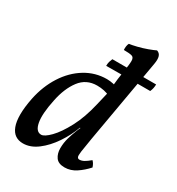

<svg xmlns="http://www.w3.org/2000/svg" viewBox="-173 -818 860 935"><g transform="rotate(30 257.5 -350.5)"><path d="M330 9Q295 9 280.5 -11.5Q266 -32 266 -62Q266 -92 274 -120Q277 -131 282.5 -147Q288 -163 294 -178Q300 -193 304 -200L338 -406Q334 -431 336.5 -460.5Q339 -490 346 -534Q354 -583 354 -603Q354 -623 340.5 -627Q327 -631 295 -631Q294 -641 295.5 -651.5Q297 -662 301 -669Q317 -671 343.5 -677.5Q370 -684 396 -693.5Q422 -703 436 -710Q452 -705 457 -689.5Q462 -674 457 -646L375 -177Q366 -124 362.5 -99Q359 -74 362.5 -67Q366 -60 374 -60Q386 -60 399 -67Q412 -74 431 -90Q438 -83 442 -75.5Q446 -68 449 -59Q424 -31 394 -11Q364 9 330 9ZM360 -454 343 -400Q328 -408 309 -412Q290 -416 270 -416Q209 -416 173.5 -369Q138 -322 123 -248Q105 -163 113.5 -117.5Q122 -72 152 -72Q170 -72 201 -103.5Q232 -135 263.5 -194.5Q295 -254 314 -336L333 -416L380 -409L325 -196H299Q281 -146 249 -98.5Q217 -51 177.5 -21Q138 9 96 9Q71 9 53 -3Q35 -15 25 -41Q15 -67 15 -107Q15 -147 26 -202Q42 -279 80.5 -339Q119 -399 174.5 -433Q230 -467 295 -467Q312 -467 331 -463Q350 -459 360 -454ZM259 -521Q259 -535 262 -545Q265 -555 269 -564H515Q515 -554 513 -543.5Q511 -533 506 -522Q494 -522 465.5 -522Q437 -522 400.5 -522Q364 -522 326.5 -521.5Q289 -521 259 -521Z"/></g></svg>

Font: Vollkorn
Style: Italic
Weight: 400
Italic angle: -11°
Designer: Friedrich Althausen
Foundry: Friedrich Althausen
Version: Version 5.001